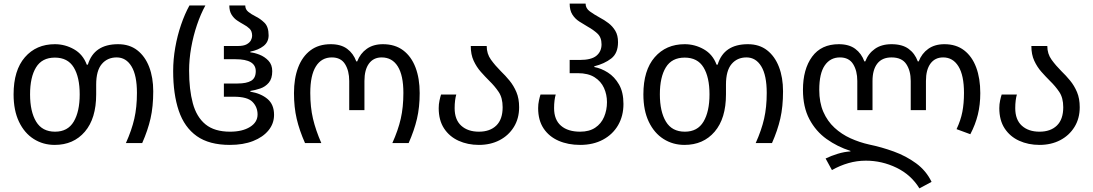

<svg xmlns="http://www.w3.org/2000/svg" viewBox="-20 -790 6036 1060"><path d="M282 10Q218 10 166.5 -22.5Q115 -55 85 -117.5Q55 -180 55 -269Q55 -402 117.5 -474Q180 -546 283 -546Q339 -546 388.5 -518Q438 -490 459 -433H465Q499 -546 632 -546Q695 -546 738 -512.5Q781 -479 803.5 -420.5Q826 -362 826 -286Q826 -201 811 -135.5Q796 -70 765 0H675Q707 -71 721.5 -134.5Q736 -198 736 -277Q736 -374 706 -423.5Q676 -473 624 -473Q573 -473 542 -436.5Q511 -400 511 -323V-269Q511 -136 448.5 -63Q386 10 282 10ZM284 -63Q354 -63 387 -118.5Q420 -174 420 -269Q420 -364 387 -418Q354 -472 283 -472Q212 -472 179 -418Q146 -364 146 -269Q146 -174 179.5 -118.5Q213 -63 284 -63Z M1249 10Q1135 10 1066.5 -38.5Q998 -87 967 -178.5Q936 -270 936 -398Q936 -462 947.5 -527.5Q959 -593 979.5 -653Q1000 -713 1026 -760H1114Q1088 -713 1067.5 -652.5Q1047 -592 1035.5 -527Q1024 -462 1024 -400Q1024 -296 1044.5 -220Q1065 -144 1114.5 -103.5Q1164 -63 1250 -63Q1318 -63 1360 -89Q1402 -115 1402 -158Q1402 -199 1374 -227.5Q1346 -256 1271 -256H1216V-329H1292Q1341 -329 1366.5 -344Q1392 -359 1392 -397Q1392 -463 1281 -463H1216V-536H1292Q1325 -536 1342 -545.5Q1359 -555 1365.5 -568Q1372 -581 1372 -592Q1372 -618 1358 -631.5Q1344 -645 1325 -655Q1307 -665 1289 -677Q1271 -689 1258.5 -709Q1246 -729 1246 -760H1334Q1334 -738 1351 -724.5Q1368 -711 1390 -700Q1417 -687 1440 -664.5Q1463 -642 1463 -595Q1463 -558 1435 -536Q1407 -514 1362 -505V-501Q1385 -499 1413 -488Q1441 -477 1462 -455Q1483 -433 1483 -397Q1483 -356 1464 -333.5Q1445 -311 1417 -301.5Q1389 -292 1362 -288V-284Q1421 -274 1457 -243.5Q1493 -213 1493 -156Q1493 -108 1462.5 -70.5Q1432 -33 1377.5 -11.5Q1323 10 1249 10Z M1664 0Q1633 -70 1618 -134Q1603 -198 1603 -276Q1603 -357 1626 -417.5Q1649 -478 1694 -512Q1739 -546 1806 -546Q1862 -546 1896.5 -520.5Q1931 -495 1947 -451H1952Q1969 -495 2005 -520.5Q2041 -546 2094 -546Q2161 -546 2206 -512Q2251 -478 2274 -417.5Q2297 -357 2297 -276Q2297 -198 2282 -134Q2267 -70 2236 0H2146Q2178 -71 2192.5 -134.5Q2207 -198 2207 -277Q2207 -374 2176 -423.5Q2145 -473 2087 -473Q2042 -473 2017 -439Q1992 -405 1992 -343V-182H1908V-343Q1908 -399 1885 -436Q1862 -473 1812 -473Q1755 -473 1724 -423.5Q1693 -374 1693 -277Q1693 -198 1708 -134.5Q1723 -71 1754 0Z M2624 10Q2562 10 2511.5 -13Q2461 -36 2431.5 -81Q2402 -126 2402 -193Q2402 -215 2406.5 -235.5Q2411 -256 2415 -268H2499Q2495 -255 2492.5 -235.5Q2490 -216 2490 -193Q2490 -129 2526.5 -96Q2563 -63 2624 -63Q2685 -63 2720 -97Q2755 -131 2755 -198Q2755 -250 2733 -282.5Q2711 -315 2682 -343Q2658 -367 2634.5 -393.5Q2611 -420 2595 -454.5Q2579 -489 2579 -536H2667Q2667 -493 2690.5 -460.5Q2714 -428 2745 -397Q2770 -373 2793 -345Q2816 -317 2831 -281.5Q2846 -246 2846 -198Q2846 -136 2817 -89Q2788 -42 2738 -16Q2688 10 2624 10Z M3183 10Q3116 10 3063.5 -13Q3011 -36 2981 -81Q2951 -126 2951 -193Q2951 -215 2955.5 -235.5Q2960 -256 2964 -268H3048Q3044 -255 3041.5 -235.5Q3039 -216 3039 -193Q3039 -129 3077 -96Q3115 -63 3183 -63Q3233 -63 3266 -85Q3299 -107 3315 -144.5Q3331 -182 3331 -226Q3331 -268 3314.5 -304.5Q3298 -341 3262.5 -363.5Q3227 -386 3170 -386H3125V-459H3181Q3245 -459 3273 -482.5Q3301 -506 3301 -545Q3301 -584 3278 -605Q3255 -626 3226 -642Q3202 -656 3178.5 -671Q3155 -686 3140 -709.5Q3125 -733 3125 -770H3213Q3213 -744 3236.5 -727Q3260 -710 3291 -693Q3316 -680 3339 -662.5Q3362 -645 3377 -620Q3392 -595 3392 -557Q3392 -496 3354.5 -467Q3317 -438 3261 -424V-420Q3299 -413 3336 -389.5Q3373 -366 3397.5 -323.5Q3422 -281 3422 -216Q3422 -150 3392.5 -99Q3363 -48 3309 -19Q3255 10 3183 10Z M3759 10Q3695 10 3643.5 -22.5Q3592 -55 3562 -117.5Q3532 -180 3532 -269Q3532 -402 3594.5 -474Q3657 -546 3760 -546Q3816 -546 3865.5 -518Q3915 -490 3936 -433H3942Q3976 -546 4109 -546Q4172 -546 4215 -512.5Q4258 -479 4280.5 -420.5Q4303 -362 4303 -286Q4303 -201 4288 -135.5Q4273 -70 4242 0H4152Q4184 -71 4198.5 -134.5Q4213 -198 4213 -277Q4213 -374 4183 -423.5Q4153 -473 4101 -473Q4050 -473 4019 -436.5Q3988 -400 3988 -323V-269Q3988 -136 3925.5 -63Q3863 10 3759 10ZM3761 -63Q3831 -63 3864 -118.5Q3897 -174 3897 -269Q3897 -364 3864 -418Q3831 -472 3760 -472Q3689 -472 3656 -418Q3623 -364 3623 -269Q3623 -174 3656.5 -118.5Q3690 -63 3761 -63Z M5056 250Q5010 175 4929.5 136Q4849 97 4760 97Q4711 97 4664 110.5Q4617 124 4573 149L4538 85Q4569 70 4605 59Q4641 48 4675 46V43Q4603 20 4543.5 -22.5Q4484 -65 4448.5 -132Q4413 -199 4413 -294Q4413 -408 4463.5 -477Q4514 -546 4611 -546Q4667 -546 4701.5 -520.5Q4736 -495 4752 -451H4757Q4774 -495 4810.5 -520.5Q4847 -546 4902 -546Q4961 -546 4996 -520.5Q5031 -495 5047 -451H5052Q5069 -495 5105 -520.5Q5141 -546 5194 -546Q5259 -546 5303 -512Q5347 -478 5369.5 -417.5Q5392 -357 5392 -276Q5392 -212 5378.5 -157Q5365 -102 5337 -49L5261 -77Q5284 -126 5293 -172.5Q5302 -219 5302 -277Q5302 -374 5271.5 -423.5Q5241 -473 5187 -473Q5142 -473 5117 -439Q5092 -405 5092 -343V-182H5008V-343Q5008 -399 4983.5 -436Q4959 -473 4902 -473Q4850 -473 4823.5 -439Q4797 -405 4797 -343V-182H4713V-343Q4713 -399 4690 -436Q4667 -473 4617 -473Q4564 -473 4533.5 -429Q4503 -385 4503 -294Q4503 -224 4525.5 -172.5Q4548 -121 4587 -85Q4626 -49 4675.5 -26.5Q4725 -4 4779 8Q4847 22 4914.5 46.5Q4982 71 5037.5 111.5Q5093 152 5123 214Z M5719 10Q5657 10 5606.5 -13Q5556 -36 5526.5 -81Q5497 -126 5497 -193Q5497 -215 5501.5 -235.5Q5506 -256 5510 -268H5594Q5590 -255 5587.5 -235.5Q5585 -216 5585 -193Q5585 -129 5621.5 -96Q5658 -63 5719 -63Q5780 -63 5815 -97Q5850 -131 5850 -198Q5850 -250 5828 -282.5Q5806 -315 5777 -343Q5753 -367 5729.5 -393.5Q5706 -420 5690 -454.5Q5674 -489 5674 -536H5762Q5762 -493 5785.5 -460.5Q5809 -428 5840 -397Q5865 -373 5888 -345Q5911 -317 5926 -281.5Q5941 -246 5941 -198Q5941 -136 5912 -89Q5883 -42 5833 -16Q5783 10 5719 10Z"/></svg>

Font: Go Noto Current
Style: Regular
Weight: 400
Designer: Monotype Design Team
Foundry: Monotype Imaging Inc.
Version: Version 2.007; ttfautohint (v1.8) -l 8 -r 50 -G 200 -x 14 -D